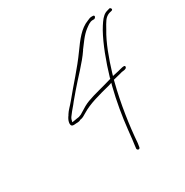

<svg xmlns="http://www.w3.org/2000/svg" viewBox="-148 -786 845 875"><g transform="rotate(-30 274.0 -348.5)"><path d="M136 -329C119 -308 116 -285 125 -279C128 -277 131 -277 137 -277C151 -279 162 -276 171 -283H173C185 -285 191 -289 206 -298C246 -323 304 -338 363 -353L378 -358L374 -344C356 -273 344 -200 337 -135C333 -96 330 -70 328 -58L326 -41C327 -31 341 -29 342 -41L345 -60C351 -144 367 -256 393 -356L395 -364L431 -373C441 -376 448 -378 455 -378C463 -379 472 -382 471 -391C470 -400 445 -391 432 -388L400 -381L404 -395C423 -458 449 -530 479 -579C497 -611 505 -629 529 -638L541 -641C554 -643 547 -656 540 -656L530 -653C522 -651 512 -648 502 -638V-637H501C492 -629 479 -611 464 -585C434 -531 405 -454 384 -382L383 -376L348 -366C298 -352 255 -343 223 -325L185 -302L172 -297L158 -295C155 -294 151 -294 147 -293L134 -291L138 -306C140 -311 143 -316 149 -323C162 -341 173 -351 187 -370L220 -409C256 -452 308 -502 341 -551V-552C359 -575 380 -608 407 -628C417 -635 431 -648 447 -648H455C458 -648 463 -653 464 -656C465 -661 463 -664 457 -664H450C443 -664 438 -662 427 -657C384 -641 353 -599 323 -557C276 -491 223 -436 178 -380C159 -357 148 -349 136 -330Z"/></g></svg>

Font: Stray Cat
Style: ExLtExtObl
Weight: 200
Version: Version 1.0